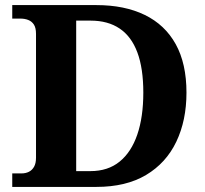

<svg xmlns="http://www.w3.org/2000/svg" viewBox="-20 -734 807 754"><path d="M28.1 0V-53H64.3Q81 -53 93.7 -59.5Q106.4 -65.9 113.9 -79.4Q121.4 -92.9 121.4 -114.6V-601.1Q121.4 -624.7 113.1 -637.5Q104.8 -650.2 90.9 -655.6Q77.1 -661 59.7 -661H28.1V-714H358.5Q469 -714 548.4 -675.4Q627.8 -636.8 670.1 -560.5Q712.3 -484.2 712.3 -370.2Q712.3 -261.2 672.4 -177.5Q632.4 -93.8 553.7 -46.9Q475 0 358.5 0ZM334.9 -62Q403.9 -62 449.7 -99.3Q495.6 -136.5 519.2 -205.6Q542.8 -274.7 542.8 -370.2Q542.8 -465.7 519.4 -528.2Q496.1 -590.7 450 -621.8Q403.9 -653 335.9 -653H279.2V-62Z"/></svg>

Font: Noto Serif Lao
Style: Regular
Weight: 400
Designer: Monotype Design Team
Foundry: Monotype Imaging Inc.
Version: Version 2.003